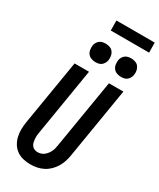

<svg xmlns="http://www.w3.org/2000/svg" viewBox="-276 -1211 1078 1302"><g transform="rotate(30 262.5 -560.5)"><path d="M206 8Q177 8 149 1.5Q121 -5 98.5 -21Q76 -37 61.5 -60.5Q47 -84 40.5 -111.5Q34 -139 34.5 -168.5Q35 -198 40 -228L124 -735H237L151 -212Q148 -198 147 -184.5Q146 -171 147 -158Q148 -145 151 -132Q154 -119 161.5 -109Q169 -99 181 -93.5Q193 -88 206 -88Q219 -88 232.5 -92Q246 -96 256.5 -104.5Q267 -113 275.5 -124Q284 -135 290 -147.5Q296 -160 299 -172.5Q302 -185 304 -198L393 -735H506L415 -183Q411 -158 403 -133.5Q395 -109 381.5 -86.5Q368 -64 348.5 -45Q329 -26 305.5 -14Q282 -2 256.5 3Q231 8 206 8ZM441 -813Q424 -813 408 -819Q392 -825 382 -838Q372 -851 369.5 -868Q367 -885 369 -902Q371 -914 377.5 -925.5Q384 -937 394.5 -944.5Q405 -952 417 -954.5Q429 -957 441 -957Q458 -957 474 -951Q490 -945 499.5 -932Q509 -919 512 -902Q515 -885 512 -868Q510 -856 503.5 -844.5Q497 -833 487 -825.5Q477 -818 465 -815.5Q453 -813 441 -813ZM241 -813Q224 -813 208 -819Q192 -825 182 -838Q172 -851 169.5 -868Q167 -885 169 -902Q171 -914 177.5 -925.5Q184 -937 194.5 -944.5Q205 -952 217 -954.5Q229 -957 241 -957Q258 -957 274 -951Q290 -945 299.5 -932Q309 -919 312 -902Q315 -885 312 -868Q310 -856 303.5 -844.5Q297 -833 287 -825.5Q277 -818 265 -815.5Q253 -813 241 -813ZM525 -1051H225L224 -1129H524Z"/></g></svg>

Font: Iosevka Oblique
Style: Bold
Weight: 700
Italic angle: -9°
Monospace: yes
Designer: Belleve Invis
Foundry: Belleve Invis
Version: Version 32.5.0; ttfautohint (v1.8.4)